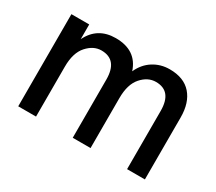

<svg xmlns="http://www.w3.org/2000/svg" viewBox="-100 -714 1030 915"><g transform="rotate(30 415.0 -257.0)"><path d="M167 -507V-426Q210 -514 310 -514Q424 -514 456 -416Q477 -463 517 -488.5Q557 -514 607 -514Q685 -514 725.5 -468Q766 -422 766 -341V0H668V-320Q668 -429 580 -429Q536 -429 501.5 -390Q467 -351 467 -275V0H369V-320Q369 -429 280 -429Q237 -429 202 -390Q167 -351 167 -275V0H69V-507Z"/></g></svg>

Font: Hind Medium
Style: Regular
Weight: 500
Designer: Manushi Parikh, Satya Rajpurohit
Foundry: Indian Type Foundry
Version: Version 1.201;PS 1.0;hotconv 1.0.78;makeotf.lib2.5.61930; tt